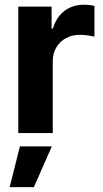

<svg xmlns="http://www.w3.org/2000/svg" viewBox="-20 -558 430 805"><path d="M56.6 -530.3H196.3V-438.5H202.1Q216.3 -486.8 250.5 -512.5Q284.7 -538.1 330.1 -538.1Q355 -538.1 376 -533.2V-404.3Q365.2 -407.2 347.2 -409.7Q329.1 -412.1 314.5 -412.1Q282.2 -412.1 256.3 -397.9Q230.5 -383.8 215.8 -358.6Q201.2 -333.5 201.2 -301.8V0H56.6ZM63.5 55.7H197.3L122.1 226.6H20.5Z"/></svg>

Font: WEMIX Pretendard
Style: Bold
Weight: 700
Designer: Base glyphs from Inter by Rasmus Andersson; Hangeul glyphs from Noto Sans CJK(Source Han Sans) by Jang Soo-young and Kan
Foundry: Kil Hyung-jin
Version: Version 1.000